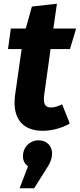

<svg xmlns="http://www.w3.org/2000/svg" viewBox="-20 -684 428 1029"><path d="M251 -421H355L388 -531H266L285 -664L151 -649L118 -531H38L23 -421H96L61 -176C44 -52 99 17 209 17C254 17 310 4 354 -22L313 -125C291 -115 274 -108 253 -108C223 -108 210 -125 217 -176ZM187 68C141 68 103 103 103 154C103 178 114 195 130 208L85 325H163L221 233C248 192 259 169 259 137C259 98 230 68 187 68Z"/></svg>

Font: Fira Sans
Style: Bold Italic
Weight: 700
Italic angle: -8°
Designer: bBox Type GmbH & Carrois Corporate GbR & Edenspiekermann AG
Foundry: bBox Type GmbH & Carrois Corporate GbR & Edenspiekermann AG
Version: Version 4.301;PS 004.301;hotconv 1.0.88;makeotf.lib2.5.64775